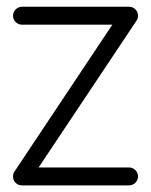

<svg xmlns="http://www.w3.org/2000/svg" viewBox="-20 -559 455 579"><path d="M46.1 0Q34.7 0 27 -7.7Q19.3 -15.4 19.3 -26.9Q19.3 -35.4 23.7 -41.7L318.8 -484.6H46.1Q35.2 -484.6 27.2 -492.6Q19.3 -500.5 19.3 -511.5Q19.3 -522.5 27.2 -530.5Q35.2 -538.6 46.1 -538.6H369.1Q380.6 -538.6 388.4 -530.8Q396.2 -522.9 396.2 -511.5Q396.2 -503.4 391.6 -496.6L96.4 -54H369.1Q380.1 -54 388.2 -45.9Q396.2 -37.8 396.2 -26.9Q396.2 -15.9 388.2 -7.9Q380.1 0 369.1 0Z"/></svg>

Font: Tecnico
Style: Fino
Weight: 400
Version: Version 1.3